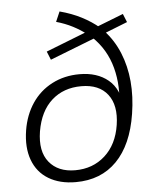

<svg xmlns="http://www.w3.org/2000/svg" viewBox="-53 -787 673 840"><g transform="rotate(-5 283.0 -367.0)"><path d="M246 8Q176 8 127 -21.5Q78 -51 57.5 -106.5Q37 -162 49 -237Q60 -304 94 -354.5Q128 -405 182 -433Q236 -461 303 -461Q380 -461 428.5 -421Q477 -381 484 -299H463Q478 -392 456 -475Q434 -558 372 -617L392 -616L184 -535L169 -572L353 -644L354 -631Q326 -653 293 -670Q260 -687 221 -698L240 -742Q293 -728 335.5 -706Q378 -684 411 -656L392 -659L515 -707L530 -670L426 -629L427 -640Q469 -595 493 -536.5Q517 -478 523 -410.5Q529 -343 517 -268Q496 -134 426.5 -63Q357 8 246 8ZM248 -44Q326 -44 379.5 -92.5Q433 -141 446 -226Q459 -311 421.5 -359.5Q384 -408 306 -408Q228 -408 176 -361.5Q124 -315 109 -227Q95 -140 134 -92Q173 -44 248 -44Z"/></g></svg>

Font: Mulish ExtraLight Light
Style: Italic
Weight: 300
Italic angle: -9°
Version: Version 3.603